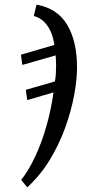

<svg xmlns="http://www.w3.org/2000/svg" viewBox="-20 -565 391 825"><path d="M71 208Q103 168 131.5 107Q160 46 180 -25Q200 -96 210 -168L97 -135L91 -179L216 -215Q219 -232 220 -248Q221 -264 221 -282Q221 -293 220.5 -305Q220 -317 219 -327L76 -286L70 -330L214 -372Q205 -427 181 -458Q157 -489 125 -496L137 -545Q227 -529 269 -458Q311 -387 311 -275Q311 -223 298.5 -155.5Q286 -88 260 -16Q234 56 193.5 122.5Q153 189 97 240Z"/></svg>

Font: Noto Serif Condensed
Style: Italic
Weight: 400
Width: 3
Italic angle: -12°
Designer: Monotype Design Team
Foundry: Monotype Imaging Inc.
Version: Version 2.014; ttfautohint (v1.8.4.7-5d5b)